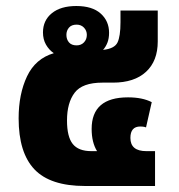

<svg xmlns="http://www.w3.org/2000/svg" viewBox="-20 -619 597 639"><path d="M263 0Q147 0 94.5 -55.5Q42 -111 42 -225Q42 -306 70 -365Q98 -424 159 -442Q143 -453 133 -470.5Q123 -488 123 -511Q123 -551 152.5 -575Q182 -599 234 -599Q287 -599 315 -574Q343 -549 343 -510Q343 -491 337.5 -477Q332 -463 323 -453Q361 -457 371 -477.5Q381 -498 381 -545V-584H505V-481Q505 -416 466 -380Q427 -344 356 -344H321Q254 -344 228.5 -310.5Q203 -277 203 -218Q203 -164 222 -140Q241 -116 284 -116H303Q285 -145 285 -190Q285 -295 406 -295Q454 -295 485 -279L466 -195Q461 -197 455.5 -197.5Q450 -198 447 -198Q414 -198 414 -160Q414 -116 467 -116H496V0ZM235 -468Q250 -468 259.5 -478Q269 -488 269 -503Q269 -517 259.5 -527Q250 -537 235 -537Q218 -537 209.5 -527Q201 -517 201 -503Q201 -488 209.5 -478Q218 -468 235 -468Z"/></svg>

Font: Noto Sans Thai UI ExtBd
Style: Regular
Weight: 800
Designer: Monotype Design Team
Foundry: Monotype Imaging Inc.
Version: Version 2.000